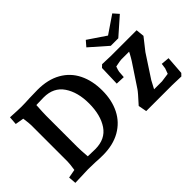

<svg xmlns="http://www.w3.org/2000/svg" viewBox="-95 -1098 1483 1483"><g transform="rotate(-45 646.5 -357.0)"><path d="M54 -58 124 -71Q133 -129 133 -155V-551Q133 -572 125 -630L55 -642L60 -710Q150 -705 179 -705Q222 -705 270 -708Q316 -709 361 -710Q473 -710 552 -665.5Q631 -621 671 -540Q711 -459 711 -352Q711 -246 670.5 -165.5Q630 -85 551 -40Q472 5 361 5Q322 5 283 2Q229 0 204 0Q179 0 59 5ZM272 -72Q318 -70 352 -70Q462 -70 515 -148.5Q568 -227 568 -354Q568 -477 514.5 -556Q461 -635 353 -635Q319 -635 271 -633Q266 -551 266 -521V-185Q266 -140 272 -72ZM1123 0H838L825 -69Q899 -150 910 -168L1032 -352Q1038 -361 1045 -373.5Q1052 -386 1060 -400L1069 -418H983Q971 -418 918 -407Q907 -377 905 -363L901 -308L827 -311L832 -477L853 -497L887 -496L945 -494H1227L1234 -426L1156 -327L1035 -142Q1021 -118 1000 -76H1087Q1093 -76 1159 -86L1175 -130L1181 -173L1249 -167L1238 -17L1219 3Q1138 0 1123 0ZM1042 -621 1186 -719 1225 -675 1083 -550H1001L859 -675L897 -719Z"/></g></svg>

Font: Andada Pro ExtraBold
Style: Regular
Weight: 800
Designer: Carolina Giovagnoli
Foundry: Huerta Tipografica
Version: Version 3.005; ttfautohint (v1.8.4)